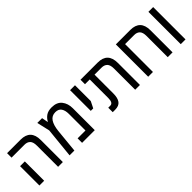

<svg xmlns="http://www.w3.org/2000/svg" viewBox="173 -1544 2485 2485"><g transform="rotate(-45 1415.0 -302.0)"><path d="M420 0V-387Q420 -454 392 -482Q364 -510 316 -510H78V-592H325Q507 -592 507 -404V0ZM78 0V-354H165V0Z M905 -604Q999 -604 1045 -546.5Q1091 -489 1091 -401V0H859V-82H1003V-387Q1003 -450 977.5 -488Q952 -526 894 -526Q829 -526 794.5 -474.5Q760 -423 750 -327L718 0H630L672 -415L631 -592H719L735 -507H739Q761 -549 800 -576.5Q839 -604 905 -604Z M1231 -213V-592H1321V-303L1276 -213Z M1420 0V-82H1457Q1509 -82 1509 -170V-510H1422V-592H1736Q1918 -592 1918 -404V0H1831V-387Q1831 -454 1803 -482Q1775 -510 1726 -510H1597V-166Q1597 -83 1566 -41.5Q1535 0 1465 0Z M2333 -592Q2515 -592 2515 -404V0H2427V-387Q2427 -454 2399.5 -482Q2372 -510 2323 -510H2156V0H2069V-592Z M2665 0V-592H2752V0Z"/></g></svg>

Font: Noto Sans Hebrew SemiCondensed
Style: Regular
Weight: 400
Width: 4
Designer: Monotype Design Team
Foundry: Monotype Imaging Inc.
Version: Version 2.004; ttfautohint (v1.8.4.7-5d5b)